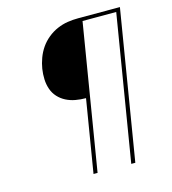

<svg xmlns="http://www.w3.org/2000/svg" viewBox="-109 -825 819 914"><g transform="rotate(-15 300.0 -367.5)"><path d="M239 0 298 -358Q272 -358 247 -362.5Q222 -367 200.5 -378Q179 -389 163 -406.5Q147 -424 139 -447Q131 -470 130 -495.5Q129 -521 133 -547Q137 -572 146.5 -598Q156 -624 171.5 -646.5Q187 -669 209 -687Q231 -705 256.5 -716Q282 -727 308 -731Q334 -735 360 -735H566L445 0H425L543 -717H377L259 0Z"/></g></svg>

Font: Iosevka Thin Extended Oblique
Style: Regular
Weight: 100
Width: 7
Italic angle: -9°
Monospace: yes
Designer: Belleve Invis
Foundry: Belleve Invis
Version: Version 32.5.0; ttfautohint (v1.8.4)